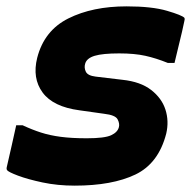

<svg xmlns="http://www.w3.org/2000/svg" viewBox="-20 -572 601 604"><path d="M253 -137Q309 -137 329.5 -146.5Q350 -156 354 -172Q357 -183 350 -196.5Q343 -210 308 -214L230 -225Q147 -236 114 -281Q81 -326 97 -390Q119 -476 195 -514Q271 -552 378 -552Q458 -552 505.5 -538Q553 -524 560 -516Q562 -512 560 -506Q553 -472 545 -440.5Q537 -409 529 -374H508Q471 -389 437 -396.5Q403 -404 355 -404Q303 -404 278 -396.5Q253 -389 248 -372Q244 -359 250 -346.5Q256 -334 281 -331L365 -321Q422 -315 455.5 -289Q489 -263 500.5 -227Q512 -191 503 -152Q479 -58 406 -23Q333 12 215 12Q161 12 114 2Q67 -8 36.5 -19.5Q6 -31 2 -37Q0 -40 1 -45Q10 -83 17 -115Q24 -147 31 -178H51Q81 -164 109 -155Q137 -146 171.5 -141.5Q206 -137 253 -137Z"/></svg>

Font: Recursive Sn Lnr St XBd
Style: Italic
Weight: 800
Italic angle: -15°
Version: Version 1.079;hotconv 1.0.112;makeotfexe 2.5.65598; ttfautoh